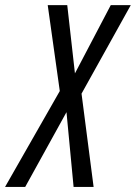

<svg xmlns="http://www.w3.org/2000/svg" viewBox="-79 -734 534 754"><path d="M-59.1 0 155.8 -376.5 108.4 -713.9H185.1L215.3 -445.8L356 -713.9H434.6L241.2 -366.2L288.6 0H210L182.1 -293.5L20 0Z"/></svg>

Font: Open Sans Condensed
Style: Italic
Weight: 400
Width: 3
Italic angle: -12°
Designer: Monotype Design Team
Foundry: Monotype Imaging Inc.
Version: Version 3.000